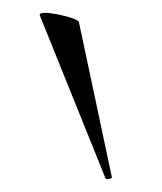

<svg xmlns="http://www.w3.org/2000/svg" viewBox="-20 -751 253 299"><path d="M42 -727Q41 -731 49.5 -731Q58 -731 70.5 -728.5Q83 -726 93 -722.5Q103 -719 103 -716L154 -476Q156 -474 150.5 -472.5Q145 -471 144 -474Z"/></svg>

Font: Cormorant Light
Style: Regular
Weight: 400
Version: Version 4.000